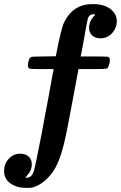

<svg xmlns="http://www.w3.org/2000/svg" viewBox="-37 -721 593 942"><path d="M63 33Q88 33 103.5 47Q119 61 119 85Q119 117 94 142Q87 149 87 150Q91 150 95 151Q120 151 130 115Q137 91 167 -63Q168 -69 172.5 -93Q177 -117 185 -160.5Q193 -204 199 -234Q225 -379 226 -380V-382H170Q114 -382 109 -384Q100 -388 100 -398Q100 -418 109 -436Q113 -440 115 -441Q120 -444 178 -444L237 -445L241 -466Q263 -581 278 -612Q322 -701 417 -701Q482 -701 514 -669Q536 -647 536 -618Q536 -584 513 -558.5Q490 -533 456 -533Q431 -533 415.5 -547Q400 -561 400 -585Q400 -620 431 -649Q427 -651 421 -651Q402 -651 395 -633Q389 -614 372 -512Q369 -498 366 -480.5Q363 -463 361 -454L359 -446V-444H424Q488 -444 493 -442Q502 -438 502 -428Q502 -408 493 -390Q489 -386 487 -385Q483 -382 416 -382H348L324 -253Q291 -72 276 -12Q253 80 221 124Q177 184 122 199Q112 201 93 201Q46 201 14.5 179Q-17 157 -17 118Q-17 83 6 58Q29 33 63 33Z"/></svg>

Font: KaTeX_Main
Style: Bold Italic
Weight: 700
Version: Version 1.1; ttfautohint (v1.3)